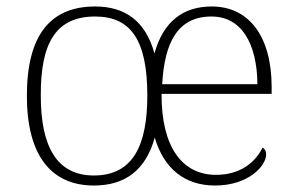

<svg xmlns="http://www.w3.org/2000/svg" viewBox="-20 -563 912 593"><path d="M270 10C367 10 430 -38 458 -138C486 -42 551 10 644 10C748 10 802 -51 802 -86C802 -97 798 -103 791 -107C768 -61 722 -23 647 -23C543 -23 478 -109 479 -273H819V-294C819 -452 748 -543 634 -543C544 -543 484 -495 457 -398C430 -497 367 -543 274 -543C135 -543 63 -454 63 -267C63 -79 141 10 270 10ZM270 -21C155 -21 106 -111 106 -267C105 -431 153 -512 274 -512C386 -512 435 -436 435 -268C435 -116 392 -21 270 -21ZM775 -303H481C488 -432 529 -512 633 -512C727 -512 774 -427 775 -303Z"/></svg>

Font: Noto Serif Ethiopic ExtraLight
Style: Regular
Weight: 200
Designer: Monotype Design Team
Foundry: Monotype Imaging Inc.
Version: Version 2.102